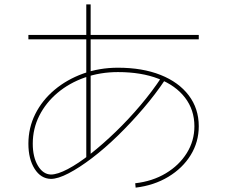

<svg xmlns="http://www.w3.org/2000/svg" viewBox="-20 -825 1040 879"><path d="M375 -101V-488V-805H395V-488V-101ZM110 -645V-665H890V-645ZM599 14Q678 5 739 -31.5Q800 -68 835 -124Q870 -180 870 -247Q870 -322 827 -378Q784 -434 705.5 -464.5Q627 -495 520 -495Q439 -495 368 -470Q297 -445 243.5 -400Q190 -355 160 -295.5Q130 -236 130 -167Q130 -106 153.5 -66.5Q177 -27 213 -26Q243 -26 290.5 -51Q338 -76 394.5 -120.5Q451 -165 510 -222Q569 -279 623.5 -343.5Q678 -408 720 -472L736 -460Q692 -394 636 -328.5Q580 -263 520 -204.5Q460 -146 401.5 -101.5Q343 -57 294 -31.5Q245 -6 213 -6Q167 -7 138.5 -52Q110 -97 110 -167Q110 -240 141.5 -303Q173 -366 229.5 -413.5Q286 -461 360.5 -488Q435 -515 520 -515Q632 -515 715 -482Q798 -449 844 -388.5Q890 -328 890 -247Q890 -175 853 -115Q816 -55 750.5 -15.5Q685 24 601 34Z"/></svg>

Font: M PLUS 1 Thin
Style: Regular
Weight: 100
Designer: Coji Morishita
Foundry: UNDERFOREST DESIGN
Version: Version 1.001